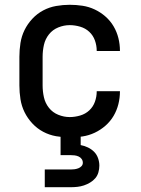

<svg xmlns="http://www.w3.org/2000/svg" viewBox="-20 -562 590 802"><path d="M271 12Q243 12 214.5 7Q186 2 160.5 -11.5Q135 -25 115 -46.5Q95 -68 82.5 -93.5Q70 -119 65.5 -147.5Q61 -176 61 -205V-325Q61 -354 65.5 -382.5Q70 -411 82.5 -436.5Q95 -462 115 -483.5Q135 -505 160.5 -518.5Q186 -532 214.5 -537Q243 -542 271 -542Q298 -542 324.5 -538Q351 -534 375.5 -522.5Q400 -511 420.5 -493Q441 -475 454.5 -452Q468 -429 474.5 -403Q481 -377 481 -350V-349H384V-350Q384 -372 376.5 -393Q369 -414 353 -429Q337 -444 315 -450.5Q293 -457 271 -457Q247 -457 223.5 -447.5Q200 -438 184.5 -418.5Q169 -399 163.5 -374.5Q158 -350 158 -325V-205Q158 -180 163.5 -155.5Q169 -131 184.5 -111.5Q200 -92 223.5 -82.5Q247 -73 271 -73Q293 -73 315 -79.5Q337 -86 353 -101Q369 -116 376.5 -137Q384 -158 384 -180V-181H481V-180Q481 -153 474.5 -127Q468 -101 454.5 -78Q441 -55 420.5 -37Q400 -19 375.5 -7.5Q351 4 324.5 8Q298 12 271 12ZM167 220V146H275Q283 146 291 145Q299 144 307 141Q315 138 320.5 132Q326 126 326 118Q326 109 321 102Q316 95 308 91.5Q300 88 291.5 87Q283 86 275 86H233V-73H317V44Q333 47 347.5 54Q362 61 373 72Q384 83 389.5 98.5Q395 114 395 130Q395 144 391 158Q387 172 378 182.5Q369 193 356.5 200.5Q344 208 330.5 212.5Q317 217 303 218.5Q289 220 275 220Z"/></svg>

Font: Lode Dark Term
Style: Bold
Weight: 700
Monospace: yes
Designer: Belleve Invis
Foundry: Belleve Invis
Version: Version 29.2.0